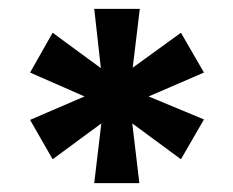

<svg xmlns="http://www.w3.org/2000/svg" viewBox="-20 -899 527 434"><path d="M389 -539 279 -620 295 -485H193L209 -620L99 -539L48 -628L171 -681L48 -735L99 -825L208 -745L193 -879H296L280 -746L389 -825L441 -735L316 -681L441 -629Z"/></svg>

Font: BLUETTI 2.0
Style: Bold
Weight: 700
Designer: Stijn de Vries
Foundry: tokotype
Version: Version 2.005;October 31, 2023;FontCreator 14.0.0.2814 64-bi